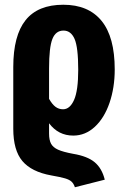

<svg xmlns="http://www.w3.org/2000/svg" viewBox="-20 -568 535 810"><path d="M422 190 296 222Q291 207 282 198.5Q273 190 254.5 184.5Q236 179 196 172Q113 157 74.5 111.5Q36 66 36 -25V-285Q36 -418 88 -483Q140 -548 247 -548Q353 -548 408.5 -480Q464 -412 464 -275Q464 -198 442 -134Q420 -70 380 -33Q340 4 289 4Q226 4 187 -48V-5Q187 23 195.5 38.5Q204 54 225 63.5Q246 73 289 81Q349 91 379.5 116.5Q410 142 422 190ZM187 -279V-151Q200 -128 214 -117.5Q228 -107 246 -107Q275 -107 292.5 -146.5Q310 -186 310 -273Q310 -369 294.5 -404Q279 -439 248 -439Q215 -439 201 -403.5Q187 -368 187 -279Z"/></svg>

Font: Fira Sans Extra Condensed
Style: Bold
Weight: 700
Width: 1
Designer: Carrois Corporate & Edenspiekermann AG
Foundry: Carrois Corporate GbR & Edenspiekermann AG
Version: Version 4.203